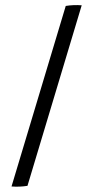

<svg xmlns="http://www.w3.org/2000/svg" viewBox="-20 -621 359 740"><path d="M24.4 97.7 233.4 -598.1Q263.2 -603 294.9 -600.6L85.9 95.2Q56.2 100.1 24.4 97.7Z"/></svg>

Font: Markazi Text
Style: Regular
Weight: 400
Designer: Borna Izadpanah (Arabic designer), Fiona Ross (Arabic design director) and Florian Runge (Latin designer)
Foundry: Borna Izadpanah and Florian Runge
Version: Version 1.000